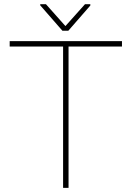

<svg xmlns="http://www.w3.org/2000/svg" viewBox="-20 -910 638 930"><path d="M570.8 -710.9V-684.6H312V0H285.6V-684.6H26.9V-710.9ZM202.6 -889.6 296.9 -783.7 391.6 -889.6H417.5V-883.3L311 -761.2H282.2L174.8 -884.3V-889.6Z"/></svg>

Font: Vazirmatn RD Thin
Style: Regular
Weight: 100
Designer: Saber Rastikerdar
Foundry: Saber Rastikerdar
Version: Version 32.102